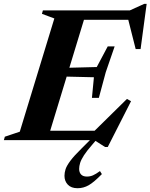

<svg xmlns="http://www.w3.org/2000/svg" viewBox="-56 -740 794 1014"><path d="M231 -642.5 165.5 -667 170.5 -685H402.5L194 0H-35.5L-30.5 -18L48.5 -44.5ZM429.5 -223 440 -332 227.5 -337 241.5 -380.5 455 -386 513 -495H549.5L502.5 -358.5L466 -223ZM686.5 -481H660.5L617 -653L652.5 -635.5H302L319 -685H629.5L705.5 -719.5H718.5ZM499 36.5 442 0H109.5L127 -49.5H486.5L428 -34L614.5 -217.5L636 -205.5L513 36.5ZM362 152Q362 170.5 372.2 181.5Q382.5 192.5 403 192.5Q420 192.5 435 186Q450 179.5 472 163.5L482 179.5Q440 222.5 412.5 238.2Q385 254 353.5 254Q320 254 302.2 235.2Q284.5 216.5 284.5 188.5Q284.5 172 290.2 153.8Q296 135.5 315.8 109Q335.5 82.5 375.5 43.5L449 -30H477L430 25.5Q402 57.5 387.2 80.5Q372.5 103.5 367.2 120.5Q362 137.5 362 152Z"/></svg>

Font: Newsreader 36pt
Style: Bold Italic
Weight: 700
Italic angle: -17°
Designer: Hugues Gentile
Foundry: Production Type
Version: Version 1.003